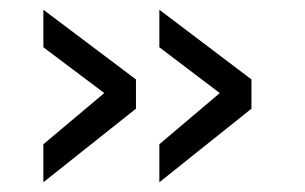

<svg xmlns="http://www.w3.org/2000/svg" viewBox="-20 -441 626 394"><path d="M307 -344V-421L496 -278V-218L307 -67V-145L431 -250ZM69 -344V-421L259 -278V-218L69 -67V-145L194 -250Z"/></svg>

Font: TitilliumText22L 400 wt
Style: 400 wt
Weight: 400
Designer: Campivisivi
Foundry: Campivisivi
Version: 1.000